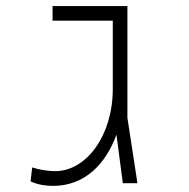

<svg xmlns="http://www.w3.org/2000/svg" viewBox="-20 -606 626 635"><path d="M155.3 8.8C259.3 8.8 329.1 -62 365.2 -160.6L386.2 0H434.6L401.4 -216.3V-585.9H153.8V-537.6H353V-311.5C353 -156.2 264.2 -40 163.1 -40C140.6 -40 112.8 -43.9 86.4 -52.2L81.1 -5.9C107.4 5.4 131.8 8.8 155.3 8.8Z"/></svg>

Font: Cascadia Mono PL ExtraLight
Style: Regular
Weight: 200
Monospace: yes
Designer: Aaron Bell
Foundry: Saja Typeworks
Version: Version 2404.023